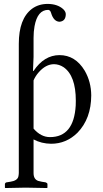

<svg xmlns="http://www.w3.org/2000/svg" viewBox="-20 -718 519 972"><path d="M149.9 -311V-66.9Q187 -23.9 232.9 -23.9Q354 -23.9 363.3 -184.1Q363.8 -196.3 363.8 -208Q363.8 -335 301.8 -377.9Q279.3 -392.6 253.9 -393.1Q211.4 -393.1 174.8 -350.6Q159.2 -332.5 149.9 -311ZM149.9 -525.9V-430.2L147 -358.9H149.9Q203.1 -438.5 280.8 -439Q361.3 -439 408.7 -360.4Q441.4 -304.2 441.9 -234.9Q441.4 -117.2 372.1 -45.9Q315.4 9.8 238.8 9.8Q189.9 9.3 149.9 -12.2V158.2Q149.9 189.5 173.3 197.8Q181.6 200.2 191.9 202.1L210.9 205.1Q218.8 208 220.2 212.9V231.9L217.8 233.9Q216.8 233.9 109.9 231.9L6.8 233.9L4.9 231.9V212.9Q6.8 206.5 13.2 205.1L32.2 202.1Q67.4 196.8 72.8 176.3Q74.7 168.5 75.2 158.2V-496.1Q75.2 -623 141.6 -673.3Q174.8 -697.8 220.2 -698.2Q270.5 -698.2 299.8 -671.9Q312.5 -659.7 313 -647Q313 -614.3 287.6 -608.9Q283.7 -608.4 280.8 -607.9Q251.5 -609.4 238.8 -651.9Q234.9 -667 224.1 -668Q169.9 -668 154.8 -585Q149.9 -558.1 149.9 -525.9Z"/></svg>

Font: Linux Biolinum O
Style: Regular
Weight: 400
Designer: Philipp H. Poll
Foundry: Philipp H. Poll
Version: Version 1.0.4